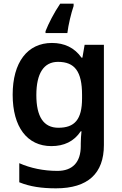

<svg xmlns="http://www.w3.org/2000/svg" viewBox="-20 -786 666 1046"><path d="M381 -753V-766H308C274 -716 244 -657 228 -616V-606H347C352 -649 368 -716 381 -753ZM263 -552C129 -552 49 -446 49 -270C49 -94 128 10 260 10C328 10 383 -15 420 -71H424C422 -55 420 -24 420 -4V10C420 98 375 145 293 145C217 145 146 130 85 103V207C144 231 208 240 285 240C459 240 546 159 546 4V-542H441L429 -472H424C386 -526 331 -552 263 -552ZM296 -449C387 -449 427 -397 427 -269V-250C427 -134 386 -90 298 -90C217 -90 178 -151 178 -268C178 -387 219 -449 296 -449Z"/></svg>

Font: Noto Sans Gunjala Gondi Semibold
Style: Regular
Weight: 400
Designer: Ek Type
Foundry: Ek Type
Version: Version 1.004